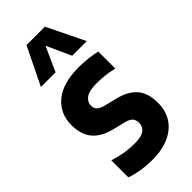

<svg xmlns="http://www.w3.org/2000/svg" viewBox="-258 -860 923 923"><g transform="rotate(-45 203.5 -399.0)"><path d="M178.5 10.5Q140.5 10.5 105 5Q69.5 -0.5 36.5 -12V-128Q69 -117 103.8 -111.2Q138.5 -105.5 175.5 -105.5Q220 -105.5 239.2 -120.2Q258.5 -135 258.5 -161Q258.5 -182.5 247.8 -193.5Q237 -204.5 215 -210.5L145.5 -227.5Q84 -243 52.2 -280.8Q20.5 -318.5 20.5 -384Q20.5 -461 77 -508.2Q133.5 -555.5 242.5 -555.5Q276.5 -555.5 306 -551.8Q335.5 -548 362 -542V-426Q308.5 -440 250 -440Q195 -440 174 -423Q153 -406 153 -384Q153 -364.5 163.8 -353.8Q174.5 -343 196 -337.5L266 -320Q329 -304 360 -267.2Q391 -230.5 391 -164.5Q391 -83 333.8 -36.2Q276.5 10.5 178.5 10.5ZM46.5 -616.5 140 -808H265L358.5 -616.5H259L202.5 -741L146 -616.5Z"/></g></svg>

Font: Encode Sans Cnd
Style: Bold
Weight: 700
Width: 3
Designer: Multiple Designers
Foundry: Impallari Type
Version: Version 3.002; ttfautohint (v1.8.3) -l 8 -r 50 -G 200 -x 14 